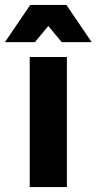

<svg xmlns="http://www.w3.org/2000/svg" viewBox="-45 -755 390 775"><path d="M75 0V-525H225V0ZM-25 -585 77 -735H223L325 -585H204L150 -650L96 -585Z"/></svg>

Font: Radio Canada
Style: Bold
Weight: 700
Designer: Charles Daoud, Etienne Aubert Bonn, Alexandre Saumier Demers, Jacques Le Bailly
Foundry: Radio-Canada
Version: Version 2.104; ttfautohint (v1.8.4.7-5d5b);gftools[0.9.28.de